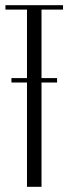

<svg xmlns="http://www.w3.org/2000/svg" viewBox="-20 -720 264 740"><path d="M223 -683H140V-419H200V-402H140V0H84V-402H24V-419H84V-683H1V-700H223Z"/></svg>

Font: Moniqa Cond Heading
Style: Regular
Weight: 400
Width: 3
Designer: Rajesh Rajput
Foundry: Rajesh Rajput
Version: Version 1.000